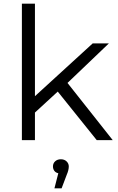

<svg xmlns="http://www.w3.org/2000/svg" viewBox="-20 -762 641 1044"><path d="M294 -264 170 -150V0H99V-742H170V-239L484 -526H572L347 -311L593 0H506ZM354 143Q354 163 343 188L315 262H276L297 180Q283 177 275.5 167Q268 157 268 143Q268 126 280 115Q292 104 311 104Q330 104 342 115.5Q354 127 354 143Z"/></svg>

Font: Montserrat-Regular
Style: Regular
Weight: 400
Version: Version 7.200